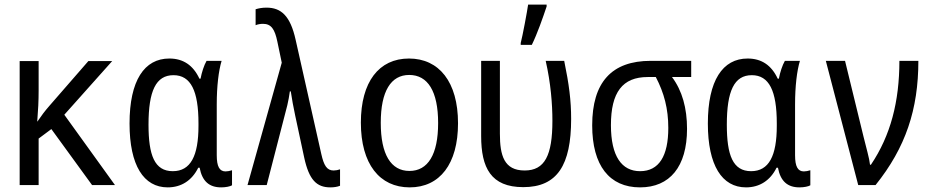

<svg xmlns="http://www.w3.org/2000/svg" viewBox="-20 -800 4040 830"><path d="M65 0H147V-201L202 -242L378 0H477L258 -304L465 -536H362L194 -343C173 -319 159 -300 142 -275H141C145 -325 147 -363 147 -410V-536H65Z M705 10C764 10 810 -20 837 -75H843C854 -16 885 10 936 10C956 10 975 6 983 1V-64C974 -61 963 -59 955 -59C929 -59 917 -80 917 -129V-349C917 -427 925 -494 938 -537H873C862 -518 852 -487 847 -460H842C815 -518 772 -547 712 -547C604 -547 540 -452 540 -266C540 -85 601 10 705 10ZM727 -60C648 -60 622 -129 622 -261C622 -407 654 -475 730 -475C805 -475 838 -407 838 -267V-256C838 -126 804 -60 727 -60Z M1408 10C1423 10 1438 8 1450 3V-68C1442 -65 1431 -63 1422 -63C1393 -63 1380 -85 1369 -134L1258 -628C1235 -732 1195 -767 1132 -767C1113 -767 1098 -764 1085 -760V-691C1094 -695 1106 -697 1117 -697C1153 -697 1168 -673 1179 -620L1198 -529L1050 0H1133L1222 -345C1227 -365 1230 -385 1233 -405H1237C1242 -373 1248 -337 1256 -301L1295 -119C1316 -22 1349 10 1408 10Z M1751 10C1881 10 1960 -91 1960 -267C1960 -446 1878 -547 1748 -547C1618 -547 1540 -446 1540 -270C1540 -91 1621 10 1751 10ZM1750 -61C1670 -61 1626 -132 1626 -269C1626 -406 1670 -476 1749 -476C1829 -476 1874 -406 1874 -268C1874 -132 1830 -61 1750 -61Z M2231 -614V-606H2279C2303 -655 2327 -724 2343 -772V-780H2263C2259 -751 2239 -644 2231 -614ZM2242 9C2389 9 2449 -86 2449 -286C2449 -366 2440 -435 2419 -537H2339C2361 -440 2368 -350 2368 -278C2368 -128 2335 -63 2248 -63C2159 -63 2141 -128 2141 -222V-537H2060V-212C2060 -75 2102 9 2242 9Z M2747 10C2875 10 2950 -79 2950 -243C2950 -333 2929 -408 2885 -467H2968V-537H2793C2624 -537 2540 -444 2540 -258C2540 -85 2614 10 2747 10ZM2747 -60C2668 -60 2621 -124 2621 -259C2621 -401 2671 -467 2780 -467H2815C2851 -398 2869 -330 2869 -247C2869 -126 2829 -60 2747 -60Z M3205 10C3264 10 3310 -20 3337 -75H3343C3354 -16 3385 10 3436 10C3456 10 3475 6 3483 1V-64C3474 -61 3463 -59 3455 -59C3429 -59 3417 -80 3417 -129V-349C3417 -427 3425 -494 3438 -537H3373C3362 -518 3352 -487 3347 -460H3342C3315 -518 3272 -547 3212 -547C3104 -547 3040 -452 3040 -266C3040 -85 3101 10 3205 10ZM3227 -60C3148 -60 3122 -129 3122 -261C3122 -407 3154 -475 3230 -475C3305 -475 3338 -407 3338 -267V-256C3338 -126 3304 -60 3227 -60Z M3690 0H3765C3895 -162 3950 -327 3950 -537H3868C3868 -361 3830 -214 3745 -88H3741C3738 -117 3725 -159 3713 -209L3633 -537H3550Z"/></svg>

Font: Noto Sans Mono ExtraCondensed
Style: Regular
Weight: 400
Width: 2
Designer: Monotype Design Team
Foundry: Monotype Imaging Inc.
Version: Version 2.014